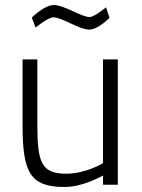

<svg xmlns="http://www.w3.org/2000/svg" viewBox="-20 -737 565 766"><path d="M403 -708C403 -708 357 -669 337 -669C306 -669 235 -717 195 -717C157 -717 107 -667 107 -667L122 -627C122 -627 171 -668 194 -668C226 -668 296 -619 336 -619C372 -619 417 -666 417 -666L403 -708ZM450 0H391V-37C391 -37 314 9 237 9C98 9 70 -52 70 -239V-500H129V-240C129 -91 144 -44 244 -44C323 -44 391 -86 391 -86V-500H450Z"/></svg>

Font: RazerF5 Light
Style: Regular
Weight: 300
Foundry: Razer Inc.
Version: Version 2